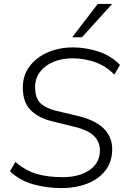

<svg xmlns="http://www.w3.org/2000/svg" viewBox="-20 -956 647 984"><path d="M296 8Q219 8 150 -11.5Q81 -31 31 -78L59 -126Q113 -80 170.5 -64Q228 -48 300 -48Q386 -48 439 -84.5Q492 -121 492 -185Q492 -229 461 -260Q430 -291 350 -309L249 -334Q180 -350 138.5 -390Q97 -430 97 -508Q97 -570 131.5 -616Q166 -662 224.5 -687.5Q283 -713 354 -713Q421 -713 485.5 -691.5Q550 -670 595 -623L566 -574Q521 -619 466 -638Q411 -657 352 -657Q297 -657 254 -639Q211 -621 185.5 -588Q160 -555 160 -510Q160 -453 187.5 -427Q215 -401 268 -388L370 -364Q466 -342 510.5 -298.5Q555 -255 555 -192Q555 -127 520.5 -82.5Q486 -38 427 -15Q368 8 296 8ZM350 -765 481 -936H555L400 -765Z"/></svg>

Font: Nunito Sans Light
Style: Italic
Weight: 300
Italic angle: -9°
Designer: Vernon Adams
Foundry: Vernon Adams
Version: Version 3.006; ttfautohint (v1.8.3)